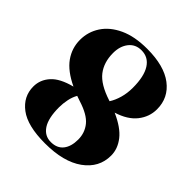

<svg xmlns="http://www.w3.org/2000/svg" viewBox="-196 -852 1004 1004"><g transform="rotate(45 306.0 -350.0)"><path d="M292.5 14Q163 14 101 -32.8Q39 -79.5 39 -153.5Q39 -203.5 73.8 -242.2Q108.5 -281 188 -301.5Q109.5 -338.5 74.2 -388.2Q39 -438 39 -498.5Q39 -557.5 71 -606.5Q103 -655.5 166 -684.8Q229 -714 321 -714Q446.5 -714 513.8 -662.8Q581 -611.5 581 -526.5Q581 -470.5 545.2 -425.2Q509.5 -380 436.5 -357.5Q513.5 -323.5 548 -279.5Q582.5 -235.5 582.5 -185.5Q582.5 -96.5 506 -41.2Q429.5 14 292.5 14ZM370.5 -382.5Q373 -382 375.5 -381Q392 -406.5 402 -441.5Q412 -476.5 412 -516.5Q412 -600.5 384.2 -644Q356.5 -687.5 305.5 -687.5Q261 -687.5 235.5 -655Q210 -622.5 210 -572Q210 -503.5 245.5 -457.5Q281 -411.5 370.5 -382.5ZM211 -171.5Q211 -92 237 -52.2Q263 -12.5 309 -12.5Q354.5 -12.5 378 -42Q401.5 -71.5 401.5 -123Q401.5 -173 371.2 -210.2Q341 -247.5 263.5 -271.5Q249.5 -276 236 -281Q223 -258.5 217 -229Q211 -199.5 211 -171.5Z"/></g></svg>

Font: Fraunces 72pt
Style: Bold
Weight: 700
Version: Version 1.000;[b76b70a41]